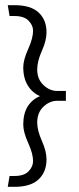

<svg xmlns="http://www.w3.org/2000/svg" viewBox="-20 -679 305 743"><path d="M135 -307Q105 -295 87.5 -267.5Q70 -240 70 -197Q70 -183 74.5 -165.5Q79 -148 89 -126Q99 -104 103.5 -86.5Q108 -69 108 -56Q108 -34 90.5 -16Q73 2 36 2H17L10 44H36Q99 44 129.5 15Q160 -14 160 -62Q160 -78 155.5 -96Q151 -114 142 -134Q133 -154 128.5 -172Q124 -190 124 -205Q124 -243 148 -266Q172 -289 202 -289H235V-327H202Q172 -327 148 -350Q124 -373 124 -410Q124 -426 128.5 -444Q133 -462 142 -482Q151 -502 155.5 -520Q160 -538 160 -554Q160 -602 129.5 -630.5Q99 -659 36 -659H10L17 -617H36Q73 -617 90.5 -599Q108 -581 108 -560Q108 -547 103.5 -529Q99 -511 89 -489Q79 -467 74.5 -449.5Q70 -432 70 -419Q70 -376 88 -347.5Q106 -319 135 -307Z"/></svg>

Font: Catamaran Thin ExtraLight
Style: Regular
Weight: 250
Version: Version 2.000